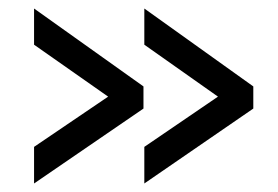

<svg xmlns="http://www.w3.org/2000/svg" viewBox="-20 -486 654 451"><path d="M317 -231 60 -55V-141L234 -259L60 -381V-466L317 -283ZM575 -231 319 -55V-141L492 -259L319 -381V-466L575 -283Z"/></svg>

Font: Rising Sun Medium
Style: Regular
Weight: 500
Designer: Matt McInerney, Pablo Impallari, Rodrigo Fuenzalida (Raleway font), Stephen Hutchings (Greek), Cristiano Sobral (main ch
Foundry: The Rising Sun Project Authors
Version: Version 4.327; ttfautohint (v1.8.4.7-5d5b-dirty)